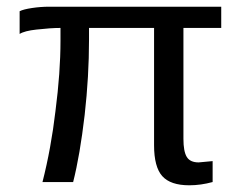

<svg xmlns="http://www.w3.org/2000/svg" viewBox="-20 -548 730 578"><path d="M549.8 9.8Q493.2 9.8 468.5 -17.8Q443.8 -45.4 443.8 -110.8V-463.9H248V-429.2Q248 -317.9 234.9 -202.1Q220.7 -80.6 200.2 0H107.9Q133.8 -101.6 147 -213.9Q162.1 -330.6 162.1 -424.8V-463.9Q132.8 -463.9 89.8 -459Q53.7 -455.1 39.1 -445.8V-514.2Q50.3 -520 76.4 -523.9Q102.5 -527.8 127.9 -527.8H646V-463.9H532.2V-129.9Q532.2 -92.3 542.2 -75.7Q552.2 -59.1 578.1 -59.1L620.1 -63V0Q584.5 9.8 549.8 9.8Z"/></svg>

Font: Libra Sans Modern
Style: Regular
Weight: 400
Foundry: Stefan Peev, Context Ltd
Version: Version 1.000